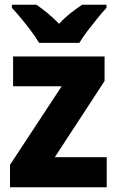

<svg xmlns="http://www.w3.org/2000/svg" viewBox="-20 -786 492 806"><path d="M428 0H22V-94L239 -424H35V-549H419V-446L210 -126H428ZM144 -606Q132 -627 111.5 -654.5Q91 -682 69 -708.5Q47 -735 30 -753V-766H133Q155 -751 179.5 -731Q204 -711 228 -686Q252 -712 277 -731.5Q302 -751 325 -766H427V-753Q410 -735 388.5 -708.5Q367 -682 346.5 -655Q326 -628 313 -606Z"/></svg>

Font: Noto Sans Malayalam SemiCondensed ExtraBold
Style: Regular
Weight: 800
Width: 4
Designer: Jelle Bosma - Monotype Design Team
Foundry: Monotype Imaging Inc.
Version: Version 2.104; ttfautohint (v1.8.4.7-5d5b)